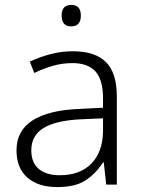

<svg xmlns="http://www.w3.org/2000/svg" viewBox="-20 -749 576 779"><path d="M276 -541Q366 -541 410 -497Q454 -453 454 -358V0H411L401 -90H398Q369 -45 327.5 -17.5Q286 10 212 10Q135 10 91 -28.5Q47 -67 47 -139Q47 -219 112 -260.5Q177 -302 301 -307L398 -312V-349Q398 -427 366.5 -460Q335 -493 274 -493Q233 -493 195 -482Q157 -471 119 -453L101 -499Q139 -517 183.5 -529Q228 -541 276 -541ZM308 -265Q206 -260 156.5 -229.5Q107 -199 107 -139Q107 -89 137.5 -63.5Q168 -38 222 -38Q305 -38 351 -85.5Q397 -133 398 -217V-269ZM269 -729Q308 -729 308 -686Q308 -642 269 -642Q230 -642 230 -686Q230 -729 269 -729Z"/></svg>

Font: RS Noto Sans Light
Style: Regular
Weight: 300
Designer: Monotype Design Team
Foundry: Monotype Imaging Inc.
Version: Version 3.10